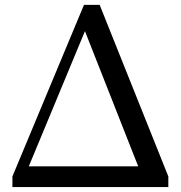

<svg xmlns="http://www.w3.org/2000/svg" viewBox="-20 -758 734 778"><path d="M96.7 -84H540L324.2 -631.8ZM383.8 -738.3 662.1 -43V0H30.3V-43L320.3 -738.3Z"/></svg>

Font: GenYoMin TW TTF Medium
Style: Regular
Weight: 500
Version: Version 1.300